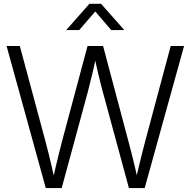

<svg xmlns="http://www.w3.org/2000/svg" viewBox="-20 -963 976 983"><path d="M214.4 0 13.7 -727.5H81.5L212.4 -240.7Q221.2 -208 229.2 -175.3Q237.3 -142.6 244.9 -109.6Q252.4 -76.7 259.8 -43.5H250.5Q257.8 -76.7 265.4 -109.6Q272.9 -142.6 281.2 -175.3Q289.6 -208 297.9 -240.7L428.2 -727.5H507.8L637.2 -240.7Q646 -208 654.3 -175.3Q662.6 -142.6 670.4 -109.6Q678.2 -76.7 685.5 -43.5H675.3Q683.1 -76.7 690.7 -109.6Q698.2 -142.6 706.8 -175.3Q715.3 -208 723.6 -240.7L854 -727.5H922.4L720.7 0H640.1L506.8 -491.2Q494.1 -538.1 482.7 -586.2Q471.2 -634.3 460.4 -685.1H475.1Q464.4 -634.8 453.1 -586.9Q441.9 -539.1 429.2 -491.2L295.9 0ZM385.7 -809.1H320.3V-810.5L437.5 -943.4H497.6L615.2 -810.5V-809.1H549.3L467.8 -904.3Z"/></svg>

Font: Inter 28pt Light
Style: Regular
Weight: 300
Designer: Rasmus Andersson
Foundry: rsms
Version: Version 4.001;git-66647c0bb